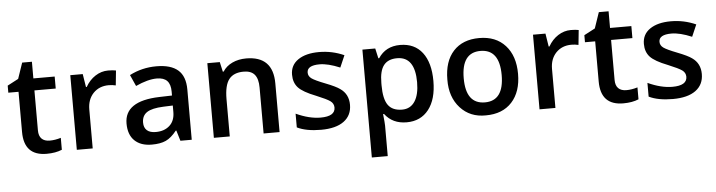

<svg xmlns="http://www.w3.org/2000/svg" viewBox="-49 -840 4805 1289"><g transform="rotate(-5 2353.0 -195.5)"><path d="M193.6 -152.7Q193.6 -115.3 212.6 -96.3Q231.5 -77.4 267.2 -77.4Q302.8 -77.4 342.3 -89.5V-9.1Q299.3 9.1 238.6 9.1Q86.5 9.1 86.5 -151.2V-422.1H17.7V-469.7L91.5 -508.6L127.9 -615.3H193.6V-503H337.2V-422.1H193.6Z M697.7 -512.1Q730 -512.1 750.8 -507.6L740.6 -408Q716.9 -413.5 693.1 -413.5Q629.4 -413.5 589 -371.6Q549.5 -329.6 549.5 -262.9V0H442.4V-503H526.3L540.4 -414.6H545.5Q571.3 -460.1 611.5 -486.1Q651.7 -512.1 697.7 -512.1Z M1216.9 0H1140.5L1119.3 -70.3H1115.3Q1078.9 -24.3 1042.2 -7.6Q1005.6 9.1 947.4 9.1Q873.1 9.1 831.6 -31.1Q790.2 -71.3 790.2 -146.6Q790.2 -297.8 1024.3 -304.9L1110.7 -307.4V-334.2Q1110.7 -382.7 1088.2 -406.5Q1065.7 -430.2 1018.7 -430.2Q958.5 -430.2 876.1 -392.3L841.8 -468.7Q925.7 -512.1 1023 -512.1Q1120.3 -512.1 1168.6 -469.9Q1216.9 -427.7 1216.9 -338.7ZM901.4 -143.1Q901.4 -109.2 921.6 -91Q941.9 -72.8 981.3 -72.8Q1039.4 -72.8 1074.8 -105.2Q1110.2 -137.5 1110.2 -196.7V-240.1L1045.5 -237.6Q969.7 -234.6 935.5 -212.1Q901.4 -189.6 901.4 -143.1Z M1808.9 -328.1V0H1701.2V-309.4Q1701.2 -368 1677.7 -396.6Q1654.2 -425.2 1603.6 -425.2Q1535.9 -425.2 1504.6 -384.7Q1473.2 -344.3 1473.2 -250.8V0H1366V-503H1449.9L1464.6 -437.3H1470.2Q1492.9 -473.2 1534.6 -492.7Q1576.3 -512.1 1627.9 -512.1Q1808.9 -512.1 1808.9 -328.1Z M2240.1 -251.8Q2295.8 -213.3 2295.8 -141.6Q2295.8 -69.8 2241.9 -30.3Q2188.1 9.1 2088.2 9.1Q1988.4 9.1 1926.7 -21.2V-113.8Q2015.7 -72.8 2092 -72.8Q2190.6 -72.8 2190.6 -132.5Q2190.1 -159.8 2167.3 -176.2Q2144.6 -192.6 2074.3 -221.4Q1987.4 -255.3 1956.5 -288.9Q1925.7 -322.5 1925.7 -376.1Q1925.7 -440.8 1978 -476.5Q2030.3 -512.1 2118.8 -512.1Q2207.3 -512.1 2287.7 -476.2L2252.8 -395.9Q2172.4 -429.7 2115.8 -429.7Q2031.3 -429.7 2031.3 -381.2Q2031.3 -356.9 2053.3 -341Q2075.3 -325.1 2144.3 -298.3Q2213.3 -271.5 2240.1 -251.8Z M2518.2 -435.8Q2568.3 -512.1 2665.3 -512.1Q2762.4 -512.1 2815 -443.6Q2867.5 -375.1 2867.5 -252Q2867.5 -128.9 2813.7 -59.9Q2759.9 9.1 2665.1 9.1Q2570.3 9.1 2518.2 -59.7H2511.6Q2518.2 1.5 2518.2 17.7V224H2411V-503H2497.5Q2501.5 -487.4 2512.6 -435.8ZM2518.2 -268.5V-252.3Q2518.2 -160.8 2547.5 -119.6Q2576.8 -78.4 2642.1 -78.4Q2697.7 -78.4 2727.8 -123.9Q2757.8 -169.4 2757.8 -253.8Q2757.8 -338.2 2728 -381.7Q2698.2 -425.2 2637.5 -425.2Q2576.8 -425.2 2547.5 -387.8Q2518.2 -350.4 2518.2 -268.5Z M3199.2 -425.2Q3071.8 -425.2 3071.8 -251.8Q3071.8 -78.4 3200.2 -78.4Q3327.6 -78.4 3327.6 -251.8Q3327.6 -425.2 3199.2 -425.2ZM2961.6 -252.3Q2961.6 -375.6 3024.3 -443.9Q3087 -512.1 3198.7 -512.1Q3310.4 -512.1 3374.1 -441.6Q3437.8 -371.1 3437.8 -250.3Q3437.8 -129.4 3374.6 -60.2Q3311.4 9.1 3198.7 9.1Q3092.5 11.1 3026.3 -61.9Q2960.1 -135 2961.6 -252.3Z M3816 -512.1Q3848.3 -512.1 3869.1 -507.6L3858.9 -408Q3835.2 -413.5 3811.4 -413.5Q3747.7 -413.5 3707.3 -371.6Q3667.8 -329.6 3667.8 -262.9V0H3560.7V-503H3644.6L3658.7 -414.6H3663.8Q3689.6 -460.1 3729.8 -486.1Q3770 -512.1 3816 -512.1Z M4079.9 -152.7Q4079.9 -115.3 4098.8 -96.3Q4117.8 -77.4 4153.4 -77.4Q4189.1 -77.4 4228.5 -89.5V-9.1Q4185.5 9.1 4124.9 9.1Q3972.7 9.1 3972.7 -151.2V-422.1H3903.9V-469.7L3977.8 -508.6L4014.2 -615.3H4079.9V-503H4223.5V-422.1H4079.9Z M4611.2 -251.8Q4666.8 -213.3 4666.8 -141.6Q4666.8 -69.8 4613 -30.3Q4559.2 9.1 4459.3 9.1Q4359.5 9.1 4297.8 -21.2V-113.8Q4386.8 -72.8 4463.1 -72.8Q4561.7 -72.8 4561.7 -132.5Q4561.2 -159.8 4538.4 -176.2Q4515.7 -192.6 4445.4 -221.4Q4358.4 -255.3 4327.6 -288.9Q4296.8 -322.5 4296.8 -376.1Q4296.8 -440.8 4349.1 -476.5Q4401.4 -512.1 4489.9 -512.1Q4578.4 -512.1 4658.7 -476.2L4623.9 -395.9Q4543.5 -429.7 4486.9 -429.7Q4402.4 -429.7 4402.4 -381.2Q4402.4 -356.9 4424.4 -341Q4446.4 -325.1 4515.4 -298.3Q4584.4 -271.5 4611.2 -251.8Z"/></g></svg>

Font: Khula Semibold
Style: Regular
Weight: 600
Designer: Erin McLaughlin, Steve Matteson
Version: Version 1.000;PS 1.0;hotconv 1.0.72;makeotf.lib2.5.5900; ttf